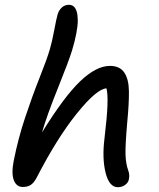

<svg xmlns="http://www.w3.org/2000/svg" viewBox="-20 -759 669 810"><path d="M76.2 29.8Q49.3 29.8 38.3 1.2Q27.3 -27.3 38.1 -82Q56.6 -174.8 86.2 -263.7Q115.7 -352.5 147 -431.2Q178.2 -509.8 189.9 -549.8Q199.7 -582.5 208.7 -631.3Q217.8 -680.2 223.1 -698.2Q228 -715.3 240.5 -727.1Q252.9 -738.8 272 -738.8Q283.2 -738.3 291.3 -731.4Q299.3 -724.6 303.7 -709.5Q308.1 -694.3 308.1 -672.4Q308.1 -650.4 302 -618.2Q295.9 -585.9 284.2 -546.9Q271 -503.4 224.4 -387.5Q177.7 -271.5 157.2 -200.2Q250.5 -351.6 318.4 -416.3Q386.2 -481 443.8 -481Q485.4 -481 504.4 -452.9Q523.4 -424.8 523.9 -373Q524.4 -321.3 517.1 -247.1Q508.3 -146.5 509.5 -107.4Q510.7 -68.4 521 -40Q527.8 -21 523.9 -3.9Q522 10.7 508.3 20.8Q494.6 30.8 477.1 30.8Q440.9 30.8 425.5 -30Q410.2 -90.8 420.9 -175.8Q431.6 -265.1 433.3 -314.5Q435.1 -363.8 429.2 -386.2Q388.7 -384.8 304.7 -280.8Q220.7 -176.8 134.8 -9.8Q122.6 13.2 109.1 21.5Q95.7 29.8 76.2 29.8Z"/></svg>

Font: Shantell Sans Bouncy
Style: Italic
Weight: 400
Italic angle: -11.31°
Designer: Stephen Nixon, Anya Danilova, Shantell Martin
Foundry: Arrow Type
Version: Version 1.006;[9816181b4]